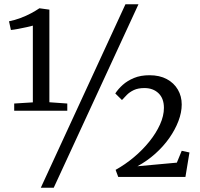

<svg xmlns="http://www.w3.org/2000/svg" viewBox="-20 -835 943 906"><path d="M135 -352V-714Q126.5 -711.5 106.5 -707Q86.5 -702.5 65 -698.5Q43.5 -694.5 31.5 -693.5L22.5 -734.5Q50 -740 76.8 -750Q103.5 -760 126.8 -772.5Q150 -785 166 -796L213 -789.5V-352.5L297.5 -346.5V-312.5H47V-346.5ZM572 -815H633.5L233.5 51H172.5ZM525.5 -33.5Q570.5 -58.5 611.5 -92.8Q652.5 -127 684.5 -166.8Q716.5 -206.5 735 -247.5Q753.5 -288.5 753.5 -326Q753.5 -370.5 728 -395Q702.5 -419.5 661.5 -419.5Q631.5 -419.5 611.5 -410Q591.5 -400.5 578.5 -387.2Q565.5 -374 555.5 -363L524 -394Q537.5 -415 559.2 -434.5Q581 -454 612.2 -467Q643.5 -480 685.5 -480Q733 -480 767 -461.8Q801 -443.5 819.2 -412.2Q837.5 -381 837.5 -342Q837.5 -304.5 822 -263.8Q806.5 -223 778.8 -183.5Q751 -144 712.8 -109.8Q674.5 -75.5 628.5 -50.5L814.5 -67.5L837.5 -123.5L874 -115.5L855 0H538Z"/></svg>

Font: Merriweather 24pt SemiCondensed Light
Style: Regular
Weight: 300
Width: 4
Designer: Eben Sorkin
Foundry: Eben Sorkin
Version: Version 2.100